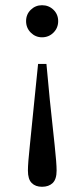

<svg xmlns="http://www.w3.org/2000/svg" viewBox="-20 -501 323 736"><path d="M141 -481Q167 -481 185 -463.5Q203 -446 203 -420Q203 -394 185 -376Q167 -358 141 -358Q116 -358 98 -376Q80 -394 80 -420Q80 -446 98 -463.5Q116 -481 141 -481ZM141 215Q116 215 101.5 200.5Q87 186 87 153Q87 125 94.5 55.5Q102 -14 112 -118L126 -256H158L171 -118Q182 -14 189.5 55.5Q197 125 197 153Q197 186 182 200.5Q167 215 141 215Z"/></svg>

Font: Source Serif 4 Subhead
Style: Regular
Weight: 400
Designer: Frank Grießhammer
Foundry: Adobe Systems Incorporated
Version: Version 4.004;hotconv 1.0.117;makeotfexe 2.5.65602